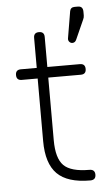

<svg xmlns="http://www.w3.org/2000/svg" viewBox="-51 -723 440 758"><g transform="rotate(-5 169.0 -344.0)"><path d="M253 -547Q246 -547 241 -552.5Q236 -558 237 -566L255 -673Q258 -688 274 -688H287Q307 -688 307 -666V-651Q307 -643 303 -635L269 -559Q264 -547 253 -547ZM276 0Q186 0 145 -41Q104 -82 104 -171V-419H41Q20 -419 20 -440Q20 -461 41 -461H104V-580Q104 -601 125 -601Q146 -601 146 -580V-461H275Q296 -461 296 -440Q296 -419 275 -419H146V-171Q146 -99 174.5 -70.5Q203 -42 276 -42Q298 -42 298 -21Q298 0 276 0Z"/></g></svg>

Font: Jura Light
Style: Regular
Weight: 300
Designer: Daniel Johnson, Alexei Vanyashin
Foundry: Daniel Johnson
Version: Version 5.103